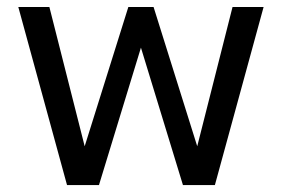

<svg xmlns="http://www.w3.org/2000/svg" viewBox="-20 -533 828 558"><path d="M604.5 4.9H511.7L389.6 -394.5L267.6 4.9H174.8L33.2 -512.7H123.5L226.1 -107.9L353 -512.7H426.3L553.2 -107.9L655.8 -512.7H746.1Z"/></svg>

Font: Cadman
Style: Regular
Weight: 400
Designer: Paul James MIller
Foundry: High-Logic / Made with FontCreator
Version: Version 2.114;March 28, 2021;FontCreator 13.0.0.2683 64-bit